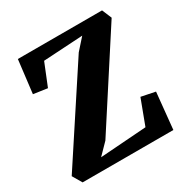

<svg xmlns="http://www.w3.org/2000/svg" viewBox="-170 -887 995 1028"><g transform="rotate(-30 327.5 -373.0)"><path d="M378.5 -613 439.5 -681.5 195.5 -667 140 -529.5 54 -542 78.5 -745.5H599L624 -686L266 -133L201.5 -67L487.5 -87.5L545.5 -242L632 -224.5L609.5 0H48.5L14.5 -58Z"/></g></svg>

Font: Merriweather Black
Style: Regular
Weight: 900
Designer: Eben Sorkin
Foundry: Eben Sorkin
Version: Version 2.200;gftools[0.9.31]